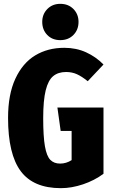

<svg xmlns="http://www.w3.org/2000/svg" viewBox="-20 -962 591 1000"><path d="M519 -626 437 -539Q406 -564 380.5 -575.5Q355 -587 324 -587Q283 -587 257 -565.5Q231 -544 218 -491.5Q205 -439 205 -347Q205 -251 214 -200Q223 -149 242 -129.5Q261 -110 293 -110Q325 -110 353 -128V-280H296L279 -402H519V-57Q472 -22 412.5 -2Q353 18 297 18Q154 18 88 -70.5Q22 -159 22 -348Q22 -470 60 -552Q98 -634 163.5 -673.5Q229 -713 315 -713Q377 -713 428.5 -689.5Q480 -666 519 -626ZM389 -848Q389 -807 362.5 -780Q336 -753 294 -753Q252 -753 226 -780Q200 -807 200 -848Q200 -888 226.5 -915Q253 -942 294 -942Q336 -942 362.5 -915Q389 -888 389 -848Z"/></svg>

Font: Fira Sans Extra Condensed ExtraBold
Style: Regular
Weight: 800
Width: 1
Designer: Carrois Corporate & Edenspiekermann AG
Foundry: Carrois Corporate GbR & Edenspiekermann AG
Version: Version 4.203